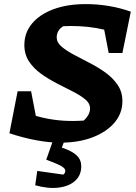

<svg xmlns="http://www.w3.org/2000/svg" viewBox="-20 -685 666 938"><path d="M511 -426 489 -540Q414 -558 327 -558Q306 -558 289 -557Q257 -537 257 -502Q257 -478 280 -458Q303 -438 339.5 -418.5Q376 -399 417 -378Q458 -357 494.5 -331Q531 -305 554.5 -270.5Q578 -236 578 -191Q578 -131 539 -85.5Q500 -40 432 -14Q364 12 274 12Q220 12 156 0Q92 -12 26 -34L66 -239H132L155 -119Q241 -94 333 -94Q361 -94 389 -96Q420 -124 420 -156Q420 -180 396.5 -199.5Q373 -219 336.5 -237.5Q300 -256 259 -277Q218 -298 181.5 -324Q145 -350 122 -384.5Q99 -419 99 -465Q99 -525 136.5 -570Q174 -615 241.5 -640Q309 -665 400 -665Q457 -665 513 -655.5Q569 -646 619 -628L578 -426ZM245 -16H302L282 36Q333 53 355 74.5Q377 96 377 127Q377 171 347.5 198Q318 225 267 231.5Q216 238 152 220L162 150L289 168Q299 161 299 149Q299 138 280.5 127Q262 116 206 95Z"/></svg>

Font: Piazzolla
Style: Bold Italic
Weight: 700
Italic angle: -11.3°
Designer: Juan Pablo del Peral
Foundry: Huerta Tipografica
Version: Version 1.330